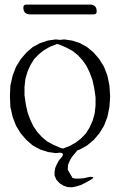

<svg xmlns="http://www.w3.org/2000/svg" viewBox="-20 -668 540 823"><path d="M270.5 59.6 291 94.7 303.7 97.7H320.3L339.8 95.7L366.2 89.8Q391.6 89.8 369.1 102.5L346.7 115.2L327.1 125L307.6 130.9L288.1 134.8L269.5 133.8L252 127.9L235.4 117.2L221.7 102.5L213.9 84V69.3L216.8 51.8L223.6 36.1L231.4 21.5L247.1 2Q255.9 -11.7 237.3 -13.7L218.8 -11.7L184.6 -16.6L152.3 -27.3L121.1 -43.9L93.8 -67.4L69.3 -95.7L48.8 -128.9L34.2 -167L24.4 -210L22.5 -256.8L24.4 -300.8L34.2 -343.8L48.8 -381.8L69.3 -415L93.8 -443.4L121.1 -466.8L152.3 -483.4L184.6 -494.1L218.8 -499L237.3 -497.1L255.9 -499L289.1 -494.1L322.3 -483.4L352.5 -466.8L380.9 -443.4L405.3 -415L425.8 -381.8L440.4 -343.8L449.2 -300.8L452.1 -253.9L449.2 -210L440.4 -167L425.8 -128.9L405.3 -95.7L380.9 -67.4L352.5 -43.9L322.3 -27.3L311.5 -23.4L289.1 3.9L281.2 16.6L275.4 29.3L271.5 40ZM224.6 -479.5 194.3 -467.8 168.9 -453.1 146.5 -435.5 126 -414.1 110.4 -388.7 97.7 -360.4 88.9 -330.1 85 -294.9V-259.8L90.8 -219.7L98.6 -184.6L110.4 -153.3L124 -125L140.6 -101.6L160.2 -80.1L182.6 -61.5L210 -46.9L239.3 -34.2L250 -31.2L280.3 -43L305.7 -57.6L328.1 -75.2L348.6 -96.7L364.3 -122.1L377 -150.4L385.7 -180.7L389.6 -215.8V-251L383.8 -291L376 -326.2L364.3 -357.4L350.6 -385.7L334 -409.2L314.5 -430.7L292 -449.2L264.6 -463.9L235.4 -476.6ZM365.2 -648.4Q394.5 -648.4 394.5 -619.1Q394.5 -606.4 381.8 -606.4H109.4Q80.1 -606.4 80.1 -635.7Q80.1 -648.4 92.8 -648.4Z"/></svg>

Font: B2 Hana
Style: Regular
Weight: 500
Version: 2020-08-05; (max)